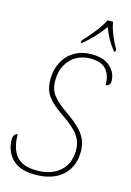

<svg xmlns="http://www.w3.org/2000/svg" viewBox="-148 -998 733 1076"><g transform="rotate(15 219.0 -460.5)"><path d="M-9 -148Q-9 -164 -2 -173Q5 -182 16 -184Q16 -102 52 -58.5Q88 -15 170 -15Q256 -15 305.5 -59.5Q355 -104 355 -182Q355 -230 327.5 -268Q300 -306 224 -357Q166 -396 139.5 -433.5Q113 -471 113 -529Q113 -584 136 -628.5Q159 -673 201.5 -698.5Q244 -724 301 -724Q373 -724 410 -689.5Q447 -655 447 -607Q447 -593 439.5 -585Q432 -577 420 -577Q422 -629 395 -664Q368 -699 299 -699Q256 -699 220 -679Q184 -659 162.5 -620.5Q141 -582 141 -529Q141 -480 165 -447Q189 -414 247 -374Q322 -323 352.5 -280.5Q383 -238 383 -182Q383 -92 326 -41Q269 10 169 10Q78 10 34.5 -35Q-9 -80 -9 -148ZM226 -784Q312 -876 337 -931H369Q374 -898 390.5 -857.5Q407 -817 427 -784L424 -771H417Q372 -827 348 -895Q322 -859 295.5 -830.5Q269 -802 232 -771H223Z"/></g></svg>

Font: Noto Serif NarrowThin
Style: Italic
Weight: 250
Width: 4
Italic angle: -12°
Designer: Monotype Design Team
Foundry: Monotype Imaging Inc.
Version: Version 1.001